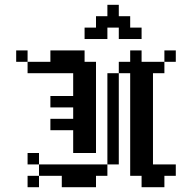

<svg xmlns="http://www.w3.org/2000/svg" viewBox="-20 -782 754 802"><path d="M47.6 -571.4H95.2V-523.8H47.6ZM95.2 -523.8H142.9V-476.2H95.2ZM142.9 -523.8H190.5V-476.2H142.9ZM190.5 -523.8H238.1V-476.2H190.5ZM238.1 -523.8H285.7V-476.2H238.1ZM285.7 -523.8H333.3V-476.2H285.7ZM333.3 -523.8H381V-476.2H333.3ZM285.7 -571.4H333.3V-523.8H285.7ZM238.1 -571.4H285.7V-523.8H238.1ZM190.5 -571.4H238.1V-523.8H190.5ZM285.7 -476.2H333.3V-428.6H285.7ZM285.7 -428.6H333.3V-381H285.7ZM285.7 -381H333.3V-333.3H285.7ZM285.7 -333.3H333.3V-285.7H285.7ZM285.7 -285.7H333.3V-238.1H285.7ZM285.7 -238.1H333.3V-190.5H285.7ZM333.3 -238.1H381V-190.5H333.3ZM333.3 -285.7H381V-238.1H333.3ZM333.3 -333.3H381V-285.7H333.3ZM333.3 -381H381V-333.3H333.3ZM333.3 -428.6H381V-381H333.3ZM333.3 -476.2H381V-428.6H333.3ZM238.1 -381H285.7V-333.3H238.1ZM190.5 -381H238.1V-333.3H190.5ZM238.1 -285.7H285.7V-238.1H238.1ZM190.5 -285.7H238.1V-238.1H190.5ZM285.7 -190.5H333.3V-142.9H285.7ZM333.3 -190.5H381V-142.9H333.3ZM333.3 -47.6H381V0H333.3ZM333.3 -95.2H381V-47.6H333.3ZM285.7 -95.2H333.3V-47.6H285.7ZM238.1 -95.2H285.7V-47.6H238.1ZM238.1 -47.6H285.7V0H238.1ZM285.7 -47.6H333.3V0H285.7ZM190.5 -95.2H238.1V-47.6H190.5ZM142.9 -95.2H190.5V-47.6H142.9ZM95.2 -142.9H142.9V-95.2H95.2ZM95.2 -47.6H142.9V0H95.2ZM381 -95.2H428.6V-47.6H381ZM428.6 -142.9H476.2V-95.2H428.6ZM428.6 -190.5H476.2V-142.9H428.6ZM428.6 -238.1H476.2V-190.5H428.6ZM428.6 -285.7H476.2V-238.1H428.6ZM428.6 -333.3H476.2V-285.7H428.6ZM428.6 -381H476.2V-333.3H428.6ZM428.6 -428.6H476.2V-381H428.6ZM428.6 -476.2H476.2V-428.6H428.6ZM476.2 -523.8H523.8V-476.2H476.2ZM523.8 -523.8H571.4V-476.2H523.8ZM571.4 -523.8H619V-476.2H571.4ZM619 -523.8H666.7V-476.2H619ZM523.8 -571.4H571.4V-523.8H523.8ZM523.8 -476.2H571.4V-428.6H523.8ZM571.4 -476.2H619V-428.6H571.4ZM571.4 -428.6H619V-381H571.4ZM571.4 -381H619V-333.3H571.4ZM523.8 -381H571.4V-333.3H523.8ZM523.8 -428.6H571.4V-381H523.8ZM523.8 -333.3H571.4V-285.7H523.8ZM523.8 -285.7H571.4V-238.1H523.8ZM523.8 -238.1H571.4V-190.5H523.8ZM571.4 -285.7H619V-238.1H571.4ZM571.4 -333.3H619V-285.7H571.4ZM571.4 -238.1H619V-190.5H571.4ZM571.4 -190.5H619V-142.9H571.4ZM523.8 -190.5H571.4V-142.9H523.8ZM523.8 -142.9H571.4V-95.2H523.8ZM571.4 -142.9H619V-95.2H571.4ZM523.8 -95.2H571.4V-47.6H523.8ZM571.4 -95.2H619V-47.6H571.4ZM619 -95.2H666.7V-47.6H619ZM666.7 -95.2H714.3V-47.6H666.7ZM619 -47.6H666.7V0H619ZM571.4 -47.6H619V0H571.4ZM666.7 -571.4H714.3V-523.8H666.7ZM381 -714.3H428.6V-666.7H381ZM428.6 -761.9H476.2V-714.3H428.6ZM428.6 -714.3H476.2V-666.7H428.6ZM476.2 -714.3H523.8V-666.7H476.2ZM523.8 -666.7H571.4V-619H523.8ZM476.2 -666.7H523.8V-619H476.2ZM381 -666.7H428.6V-619H381ZM333.3 -666.7H381V-619H333.3Z"/></svg>

Font: Jacquard 12
Style: Regular
Weight: 400
Designer: Sarah Cadigan-Fried
Version: Version 1.000; ttfautohint (v1.8.4.7-5d5b)